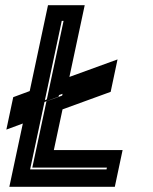

<svg xmlns="http://www.w3.org/2000/svg" viewBox="-20 -720 590 740"><path d="M16 0 68 -244 4.5 -220.5 31 -345.5 94.5 -369 165 -700H306.5L247.5 -423.5L433 -491L406.5 -366L221 -298.5L187.5 -141.5H452.5L422.5 0ZM96 -67H390.5L392 -74H104.5L159 -329.5L219.5 -351.5L221 -358.5L160.5 -336.5L225 -639.5H218L153 -334L207.5 -354.5L206 -347.5L151.5 -327Z"/></svg>

Font: Tourney ExtraBold
Style: Italic
Weight: 800
Italic angle: -12°
Version: Version 1.015